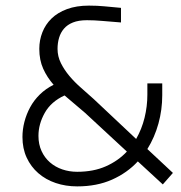

<svg xmlns="http://www.w3.org/2000/svg" viewBox="-20 -654 646 684"><path d="M560 3 471 -79Q433 -38 379 -14Q325 10 255 10Q214 10 178.5 -2Q143 -14 116.5 -37Q90 -60 75 -92.5Q60 -125 60 -166Q60 -193 67 -220Q74 -247 87.5 -272Q101 -297 122 -317.5Q143 -338 171 -352Q148 -378 134 -409Q120 -440 120 -480Q120 -511 131 -539Q142 -567 163.5 -588Q185 -609 218.5 -621.5Q252 -634 297 -634Q327 -634 352 -631.5Q377 -629 411 -626V-574Q372 -577 344 -579.5Q316 -582 290 -582Q260 -582 240 -574Q220 -566 208 -552Q196 -538 190.5 -519.5Q185 -501 185 -480Q185 -453 197 -429Q209 -405 227.5 -383Q246 -361 269 -341Q292 -321 314 -301L465 -159Q485 -194 495 -234.5Q505 -275 505 -317V-357H558V-315Q558 -263 544.5 -214Q531 -165 505 -123L596 -38ZM210 -314Q162 -292 139.5 -252Q117 -212 117 -170Q117 -140 128 -116Q139 -92 158 -75.5Q177 -59 202 -50.5Q227 -42 255 -42Q313 -42 357 -61.5Q401 -81 432 -114L283 -252Z"/></svg>

Font: Snippet
Style: Regular
Weight: 400
Designer: Gesine Todt
Foundry: Gesine Todt
Version: Version 1.000